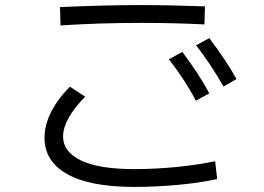

<svg xmlns="http://www.w3.org/2000/svg" viewBox="-20 -735 1040 755"><path d="M216 -707Q386 -715 532 -715Q649 -715 786 -710L784 -639Q664 -645 536 -645Q371 -645 218 -635ZM859 -395Q803 -491 751 -557L803 -585Q871 -495 910 -424ZM750 -339Q710 -417 644 -502L697 -531Q765 -440 803 -368ZM155 -193Q155 -243 181 -294.5Q207 -346 255 -394L315 -355Q228 -266 228 -198Q228 -138 298.5 -104Q369 -70 509 -70Q586 -70 670 -78Q754 -86 826 -101L834 -31Q767 -16 679 -8Q591 0 509 0Q333 0 244 -50.5Q155 -101 155 -193Z"/></svg>

Font: PlemolJP35 Console
Style: Regular
Weight: 400
Version: v2.0.3; ttfautohint (v1.8.4.7-5d5b-dirty) -l 6 -r 45 -G 200 